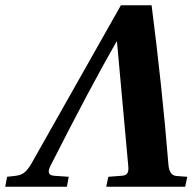

<svg xmlns="http://www.w3.org/2000/svg" viewBox="-44 -712 734 732"><path d="M-24 0 -17 -38 10 -41Q33 -43 46.5 -52.5Q60 -62 75 -87L417 -692H534Q575 -371 598 -86Q601 -43 629 -41L670 -38L662 0H361L369 -38L421 -42Q436 -43 441.5 -51.5Q447 -60 445 -79L402 -553H400Q299 -377 148 -79Q131 -45 161 -42L218 -38L211 0Z"/></svg>

Font: Heuristica
Style: Bold Italic
Weight: 700
Italic angle: -13°
Version: Version 1.0.2